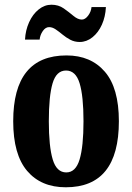

<svg xmlns="http://www.w3.org/2000/svg" viewBox="-20 -784 560 814"><path d="M259 10Q154 10 95 -59.5Q36 -129 36 -270Q36 -549 262 -549Q365 -549 424.5 -480Q484 -411 484 -270Q484 10 259 10ZM261 -53Q301 -53 317.5 -108Q334 -163 334 -270Q334 -377 317.5 -431Q301 -485 260 -485Q219 -485 203 -431Q187 -377 187 -270Q187 -163 203.5 -108Q220 -53 261 -53ZM318 -606Q296 -606 278 -615.5Q260 -625 245 -637.5Q230 -650 216 -659.5Q202 -669 188 -669Q173 -669 161.5 -652.5Q150 -636 148 -616H86Q88 -656 103.5 -690Q119 -724 144 -744Q169 -764 198 -764Q228 -764 250 -748.5Q272 -733 291 -717Q310 -701 327 -701Q341 -701 353.5 -717.5Q366 -734 368 -754H429Q427 -713 412 -679.5Q397 -646 372 -626Q347 -606 318 -606Z"/></svg>

Font: Noto Serif Khmer ExtraCondensed ExtraBold
Style: Regular
Weight: 800
Width: 2
Designer: Danh Hong and the Monotype Design Team
Foundry: Monotype Imaging Inc.
Version: Version 2.004; ttfautohint (v1.8.4.7-5d5b)